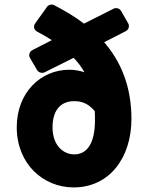

<svg xmlns="http://www.w3.org/2000/svg" viewBox="-20 -780 655 837"><path d="M304 -107C255 -107 209 -147 209 -225C209 -301 246 -339 303 -339C335 -339 362 -331 393 -296C394 -284 394 -269 394 -256C394 -150 356 -107 304 -107ZM528 -644C542 -651 545 -667 539 -678L508 -732C502 -743 487 -748 475 -742L346 -677C306 -708 261 -734 217 -757C206 -763 192 -760 185 -750L134 -679C121 -661 133 -647 142 -642C165 -630 186 -618 206 -605L122 -562C107 -555 104 -538 111 -527L142 -474C148 -464 163 -459 175 -465L301 -528C319 -509 335 -489 348 -465C328 -472 304 -476 282 -476C158 -476 53 -377 53 -225C53 -66 168 37 301 37C457 37 553 -92 553 -262C553 -406 505 -514 434 -596Z"/></svg>

Font: Falling Sky
Style: Blk
Weight: 900
Designer: Paul D. Hunt
Foundry: Adobe Systems Incorporated
Version: Version 1.02